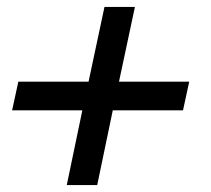

<svg xmlns="http://www.w3.org/2000/svg" viewBox="-20 -649 610 555"><path d="M261 -114H173L218 -330H15L33 -413H236L282 -629H370L324 -413H527L509 -330H306Z"/></svg>

Font: l_WÎeÑOS 500W
Style: Regular
Weight: 500
Designer: R?O
Version: Version 2.00 June 21, 2023